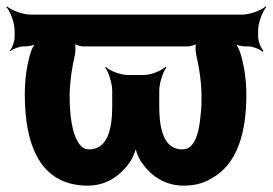

<svg xmlns="http://www.w3.org/2000/svg" viewBox="-34 -574 858 604"><path d="M44 -276C44 -117 93 10 242 10C301 10 345 -21 376 -66C385 -80 395 -104 395 -116H391C391 -104 401 -79 410 -65C441 -20 485 10 544 10C577 10 606 3 632 -13C711 -57 741 -153 741 -276C741 -324 734 -367 723 -404C720 -416 711 -435 703 -441L701 -438C708 -432 727 -428 739 -428H747C762 -428 784 -419 792 -411L795 -414C787 -422 778 -444 778 -459V-478C778 -502 792 -539 804 -552L802 -554C789 -542 752 -528 728 -528H62C38 -528 1 -542 -12 -554L-14 -552C-2 -539 12 -502 12 -478V-456C12 -443 4 -422 -3 -415L-1 -413C6 -420 27 -428 40 -428H45C57 -428 76 -432 83 -438L80 -441C73 -435 64 -416 61 -404C50 -366 44 -324 44 -276ZM228 -428H557C565 -428 584 -433 587 -439L584 -441C580 -435 581 -413 583 -403C592 -364 599 -322 600 -276C600 -254 600 -233 597 -212C593 -165 582 -104 540 -104C481 -104 467 -168 467 -240V-289C467 -312 479 -349 489 -361L486 -364C476 -352 441 -338 418 -338H368C345 -338 309 -352 299 -364L297 -361C307 -349 319 -312 319 -289V-240C319 -169 305 -104 246 -104C235 -104 225 -109 217 -119C192 -151 185 -213 185 -276C186 -322 193 -364 202 -403C204 -413 204 -435 201 -442L198 -439C201 -433 220 -428 228 -428Z"/></svg>

Font: Asimov
Style: EdgeNar
Weight: 500
Designer: Google
Version: Version 2.000980: 2014